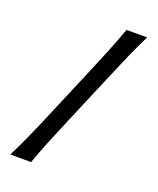

<svg xmlns="http://www.w3.org/2000/svg" viewBox="-140 -841 760 926"><g transform="rotate(20 239.5 -378.0)"><path d="M26.4 0Q55.2 -59.1 80.3 -114.5Q105.5 -169.9 135.7 -242.2L247.1 -505.4Q278.8 -580.1 302 -637.7Q325.2 -695.3 347.2 -756.3H453.1Q422.9 -695.3 397.5 -637.7Q372.1 -580.1 339.8 -502.9L229.5 -242.2Q198.7 -169.9 176.3 -114.5Q153.8 -59.1 132.8 0Z"/></g></svg>

Font: Pinar-DS1-FD Medium
Style: Regular
Weight: 500
Designer: Amin Abedi
Version: Version 3.000